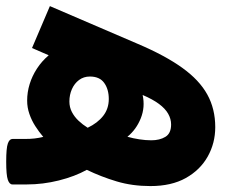

<svg xmlns="http://www.w3.org/2000/svg" viewBox="-41 -610 762 635"><path d="M0 -150.4Q-9.8 -150.4 -15.1 -135.3Q-20.5 -120.1 -20.5 -75.2Q-20.5 -30.8 -15.1 -15.4Q-9.8 0 0 0H47.9Q101.1 0 153.8 -13.2Q206.5 -26.4 246.1 -48.3Q293.5 -25.4 345 -10Q396.5 5.4 456.5 5.4Q525.9 5.4 573.5 -21.2Q621.1 -47.9 646 -92.3Q670.9 -136.7 670.9 -189.5Q670.9 -250 644.5 -297.6Q618.2 -345.2 561.8 -385.7Q505.4 -426.3 415 -464.8L124 -589.8L64.9 -451.2L120.1 -427.2Q97.2 -407.7 81.3 -383.3Q65.4 -358.9 57.1 -332Q48.8 -305.2 48.8 -277.3Q48.8 -254.4 56.2 -233.2Q63.5 -211.9 75.7 -192.9Q87.9 -173.8 102.1 -157.2Q87.9 -153.8 73.7 -152.1Q59.6 -150.4 39.6 -150.4ZM249 -187.5Q232.4 -197.8 218.8 -210.7Q205.1 -223.6 196.8 -239.5Q188.5 -255.4 188.5 -274.4Q188.5 -296.4 196.8 -315.2Q205.1 -334 220.5 -345.5Q235.8 -356.9 256.3 -356.9Q288.6 -356.9 303.7 -335.7Q318.8 -314.5 318.8 -282.7Q318.8 -250.5 300.3 -226.8Q281.7 -203.1 249 -187.5ZM380.4 -157.7Q409.7 -181.6 424.6 -218.8Q439.5 -255.9 430.7 -295.9Q463.9 -281.7 484.6 -266.4Q505.4 -251 515.1 -233.9Q524.9 -216.8 524.9 -198.2Q524.9 -168.9 506.1 -157.5Q487.3 -146 459.5 -146Q440.4 -146 419.9 -149.2Q399.4 -152.3 380.4 -157.7Z"/></svg>

Font: Estedad-FD-VF Thin
Style: Regular
Weight: 100
Designer: Amin Abedi
Version: Version 5.0